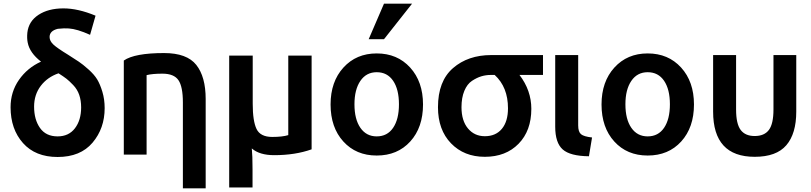

<svg xmlns="http://www.w3.org/2000/svg" viewBox="-20 -835 4448 1053"><path d="M301 -433Q240 -412 203.5 -364Q167 -316 167 -250Q167 -179 199.5 -133Q232 -87 296 -87Q357 -87 391 -131.5Q425 -176 425 -246Q425 -284 414.5 -314.5Q404 -345 381.5 -368.5Q359 -392 344 -403.5Q329 -415 301 -433ZM205 -497Q143 -545 132 -601Q127 -625 130 -656Q137 -718 191 -753.5Q245 -789 328 -789Q408 -789 504 -749L474 -644Q403 -676 357 -679Q334 -681 297 -677Q252 -666 252 -632Q252 -610 273 -590.5Q294 -571 353 -535Q392 -510 412.5 -496.5Q433 -483 465 -454.5Q497 -426 513 -399.5Q529 -373 541.5 -331.5Q554 -290 554 -242Q554 -131 487.5 -52.5Q421 26 296 26Q174 26 106 -50.5Q38 -127 38 -247Q38 -331 84 -397Q130 -463 205 -497Z M659 13V-503Q718 -544 880 -544Q1005 -544 1056.5 -479Q1108 -414 1108 -292V198H983V-273Q983 -360 958.5 -395.5Q934 -431 871 -431Q816 -431 784 -423V13Z M1484 16Q1403 16 1361 -21Q1365 17 1365 94V193H1237V-530H1366V-266Q1366 -171 1387 -127.5Q1408 -84 1473 -84Q1529 -84 1561 -94V-530H1689V-16Q1599 16 1484 16Z M2300 -262Q2300 -136 2230 -59Q2160 18 2046 18Q1933 18 1863 -59Q1793 -136 1793 -262Q1793 -387 1863.5 -464.5Q1934 -542 2046 -542Q2159 -542 2229.5 -464.5Q2300 -387 2300 -262ZM2046 -439Q1989 -439 1956.5 -391.5Q1924 -344 1924 -263Q1924 -181 1956.5 -134Q1989 -87 2046 -87Q2104 -87 2136 -134Q2168 -181 2168 -263Q2168 -345 2136 -392Q2104 -439 2046 -439ZM2086 -620H2002L2086 -815H2240Z M2894 -238Q2894 -118 2824 -46.5Q2754 25 2639 25Q2525 25 2453.5 -49Q2382 -123 2382 -247Q2382 -390 2464.5 -461.5Q2547 -533 2674 -533H2958V-424H2829Q2894 -339 2894 -238ZM2766 -241Q2766 -357 2693 -424H2672Q2645 -424 2620 -416.5Q2595 -409 2568.5 -391.5Q2542 -374 2526.5 -336.5Q2511 -299 2511 -247Q2511 -173 2546.5 -130.5Q2582 -88 2639 -88Q2699 -88 2732.5 -128.5Q2766 -169 2766 -241Z M3227 -81 3210 22Q3107 21 3066 -15.5Q3025 -52 3025 -140V-177V-533H3151V-147Q3151 -112 3166.5 -99Q3182 -86 3227 -81Z M3786 -262Q3786 -136 3716 -59Q3646 18 3532 18Q3419 18 3349 -59Q3279 -136 3279 -262Q3279 -387 3349.5 -464.5Q3420 -542 3532 -542Q3645 -542 3715.5 -464.5Q3786 -387 3786 -262ZM3532 -439Q3475 -439 3442.5 -391.5Q3410 -344 3410 -263Q3410 -181 3442.5 -134Q3475 -87 3532 -87Q3590 -87 3622 -134Q3654 -181 3654 -263Q3654 -345 3622 -392Q3590 -439 3532 -439Z M4119 25Q3891 25 3891 -223V-533H4017V-234Q4017 -156 4042 -122.5Q4067 -89 4119 -89Q4172 -89 4197 -122.5Q4222 -156 4222 -234V-533H4347V-223Q4347 -102 4292.5 -38.5Q4238 25 4119 25Z"/></svg>

Font: Repo
Style: DemiBold
Weight: 600
Designer: Stefan Peev
Foundry: Context Ltd
Version: Version 001.000